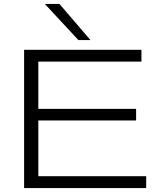

<svg xmlns="http://www.w3.org/2000/svg" viewBox="-20 -952 798 972"><path d="M102 0V-700H696V-640H174V-401H669V-342H174V-60H720V0ZM377 -749 207 -932H281L438 -749Z"/></svg>

Font: Georama Extended Light
Style: Regular
Weight: 300
Width: 7
Designer: Jean-Baptiste Levee
Foundry: Production Type
Version: Version 1.000